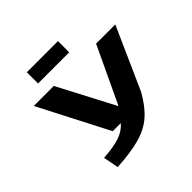

<svg xmlns="http://www.w3.org/2000/svg" viewBox="-219 -1102 1329 1329"><g transform="rotate(-45 445.0 -437.5)"><path d="M92 -693H288L506 -277L702 -693H890L686 -236Q634 -144 575.5 -92.5Q517 -41 430 -16Q343 9 204 17L182 -95Q284 -102 341 -121.5Q398 -141 434 -183H355ZM223 -782V-892H528V-782Z"/></g></svg>

Font: Fix15 Mono
Style: Bold
Weight: 700
Designer: Carrois Corporate & Edenspiekermann AG
Foundry: Carrois Corporate GbR & Edenspiekermann AG
Version: Version 3.206